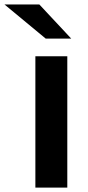

<svg xmlns="http://www.w3.org/2000/svg" viewBox="-89 -849 397 869"><path d="M88.9 -828.9 233.3 -674.4H117.8L-68.9 -828.9ZM215.6 -594.4V0H71.1V-594.4Z"/></svg>

Font: Paperlogy 7 Bold
Style: Regular
Weight: 700
Designer: redesigned by Lee Juim, glyphs from Gmarket Sans & Montserrat
Foundry: PT&
Version: Version 1.001